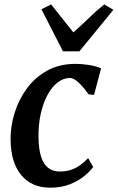

<svg xmlns="http://www.w3.org/2000/svg" viewBox="-20 -860 546 890"><path d="M212.5 10Q127.5 10 78.8 -48Q30 -106 29 -213.5Q28.5 -273.5 47.2 -335Q66 -396.5 103.5 -448.5Q141 -500.5 198 -532.2Q255 -564 330.5 -564Q359 -564 392.5 -558.8Q426 -553.5 448.5 -543L416 -420L390.5 -423Q378.5 -440 363.5 -457.5Q348.5 -475 333 -486.8Q317.5 -498.5 304 -498.5Q274.5 -498.5 247.8 -478.2Q221 -458 200.8 -421Q180.5 -384 169 -333.2Q157.5 -282.5 158.5 -221Q159.5 -167 170.8 -132.5Q182 -98 203.8 -81.5Q225.5 -65 257 -65Q287.5 -65 310.8 -73.2Q334 -81.5 353 -95.5Q372 -109.5 388.5 -127L412 -86Q399 -67.5 372 -45Q345 -22.5 305 -6.2Q265 10 212.5 10ZM272 -622 172 -817 217 -839.5Q242 -808 267.8 -775.2Q293.5 -742.5 320 -710Q357 -742 390.5 -775Q424 -808 463 -839.5L505.5 -814.5L348 -622Z"/></svg>

Font: Merriweather 28pt SemiBold
Style: Italic
Weight: 600
Italic angle: -7.8°
Version: Version 2.101